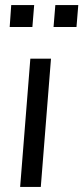

<svg xmlns="http://www.w3.org/2000/svg" viewBox="-20 -733 327 753"><path d="M59 0 99 -503H180L140 0ZM24 -713H114L107 -627H18ZM197 -713H287L280 -627H190Z"/></svg>

Font: PRinguin Sans
Style: Italic
Weight: 400
Designer: Vernon Adams
Foundry: Vernon Adams
Version: ""